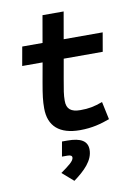

<svg xmlns="http://www.w3.org/2000/svg" viewBox="-102 -741 791 1096"><g transform="rotate(-10 293.0 -192.5)"><path d="M320.8 9.8C392.1 9.8 444.3 -5.4 493.7 -23.4L471.7 -126.5C421.4 -108.4 391.1 -102.5 342.8 -102.5C287.6 -102.5 263.2 -123 263.2 -169.9C263.2 -206.1 268.1 -231.9 279.3 -295.4L299.3 -408.2H525.4L544.4 -517.6H318.4L345.7 -673.8H223.1L195.8 -517.6H78.1L58.6 -408.2H176.8L156.7 -295.4C144 -223.1 140.1 -191.4 140.1 -148.4C140.1 -44.4 202.6 9.8 320.8 9.8ZM238.3 289.1C301.3 242.7 354.5 191.9 354.5 128.9C354.5 78.6 316.9 55.7 238.3 55.7H207.5L192.4 140.6H224.1C241.7 140.6 250.5 145.5 250.5 155.8C250.5 175.8 219.7 198.7 172.9 231.9Z"/></g></svg>

Font: Cascadia Mono SemiBold
Style: Italic
Weight: 600
Italic angle: -10°
Monospace: yes
Designer: Aaron Bell
Foundry: Saja Typeworks
Version: Version 2404.023